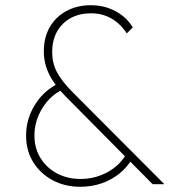

<svg xmlns="http://www.w3.org/2000/svg" viewBox="-20 -706 667 736"><path d="M565 0 233 -335Q189 -379 168.5 -421Q148 -463 148 -509Q148 -562 170.5 -601.5Q193 -641 234 -663.5Q275 -686 328 -686Q363 -686 393 -676Q423 -666 447.5 -647.5Q472 -629 489 -601L466 -578Q441 -616 406.5 -635.5Q372 -655 329 -655Q262 -655 221 -614.5Q180 -574 180 -506Q180 -465 198 -430Q216 -395 261 -350L610 0ZM288 10Q228 10 181 -15.5Q134 -41 107 -85Q80 -129 80 -186Q80 -250 114 -304.5Q148 -359 204 -386L223 -364Q174 -342 143 -292.5Q112 -243 112 -186Q112 -138 135 -100.5Q158 -63 198 -41.5Q238 -20 289 -20Q345 -20 393 -46.5Q441 -73 466 -119L487 -98Q468 -65 437.5 -40.5Q407 -16 369 -3Q331 10 288 10Z"/></svg>

Font: Marine Company Thin
Style: Regular
Weight: 100
Designer: Rodrigo Fuenzalida
Foundry: fragTYPE
Version: Version 1.000